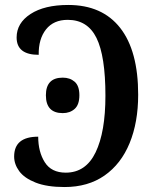

<svg xmlns="http://www.w3.org/2000/svg" viewBox="-20 -744 625 774"><path d="M37 -113Q37 -193 134 -193Q134 -132 160.5 -90Q187 -48 245 -48Q326 -48 365.5 -130Q405 -212 405 -358Q405 -518 369 -591Q333 -664 253 -664Q196 -664 165.5 -625.5Q135 -587 136 -523Q47 -523 47 -593Q47 -651 103 -687.5Q159 -724 255 -724Q392 -724 464.5 -631.5Q537 -539 537 -362Q537 -251 502.5 -167Q468 -83 401.5 -36.5Q335 10 240 10Q169 10 123.5 -8Q78 -26 57.5 -54Q37 -82 37 -113ZM165 -360Q165 -431 233 -431Q262 -431 281 -414.5Q300 -398 300 -360Q300 -322 281 -305Q262 -288 233 -288Q165 -288 165 -360Z"/></svg>

Font: Noto Serif NarrowSemiBold
Style: Regular
Weight: 600
Width: 4
Designer: Monotype Design Team
Foundry: Monotype Imaging Inc.
Version: Version 1.001